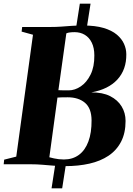

<svg xmlns="http://www.w3.org/2000/svg" viewBox="-43 -889 719 1039"><path d="M310.5 10Q277.5 10 246.5 7.5Q215.5 5 185.8 2.5Q156 0 126.5 0H-23L-20.5 -25L45 -41.5L135.5 -701L74 -718L77 -743H230.5Q262.5 -743 289 -745Q315.5 -747 343.2 -749Q371 -751 407 -751Q472.5 -751 517.2 -737.8Q562 -724.5 589 -701.8Q616 -679 628.2 -651.5Q640.5 -624 640.5 -595.5Q641.5 -512.5 592.5 -459Q543.5 -405.5 451 -389Q512 -389.5 553 -368.8Q594 -348 615.2 -313Q636.5 -278 636.5 -234.5Q636.5 -169 612.2 -122.2Q588 -75.5 544.2 -46.2Q500.5 -17 441 -3.5Q381.5 10 310.5 10ZM328.5 -400Q362.5 -400 394.5 -421.8Q426.5 -443.5 447.2 -485.5Q468 -527.5 467.5 -589Q467.5 -629.5 453.8 -657.8Q440 -686 416 -700.5Q392 -715 360.5 -715Q352 -715 344.8 -714.5Q337.5 -714 330.2 -712.8Q323 -711.5 316 -708.5L273 -401Q284.5 -400.5 298.5 -400.2Q312.5 -400 328.5 -400ZM303 -26Q350 -26 383.8 -50.8Q417.5 -75.5 435.2 -123Q453 -170.5 452.5 -238Q452 -303 416.8 -332.8Q381.5 -362.5 323.5 -362.5Q304.5 -362.5 291.5 -362.2Q278.5 -362 268 -361L224 -38Q237 -34.5 249.5 -31.8Q262 -29 275.5 -27.5Q289 -26 303 -26ZM236 130 258.5 -15H316L293.5 130ZM367 -728 389 -869H447L425 -728Z"/></svg>

Font: Merriweather 120pt Black
Style: Italic
Weight: 900
Italic angle: -7.8°
Version: Version 2.101